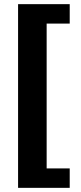

<svg xmlns="http://www.w3.org/2000/svg" viewBox="-20 -743 392 924"><path d="M67 -723H315.5V-629.5H204.5V67.5H315.5V161H67Z"/></svg>

Font: Public Sans ExtraBold
Style: Regular
Weight: 800
Designer: The Public Sans Project Authors: Dan O. Williams and USWDS (Libre Franklin designed by Pablo Impallari and Rodrigo Fuenz
Version: Version 1.007